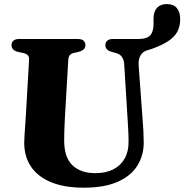

<svg xmlns="http://www.w3.org/2000/svg" viewBox="-20 -888 888 925"><path d="M595.3 -304.8 578.6 -575.7Q577.2 -599.9 567.6 -613.5Q558.1 -627.1 538.4 -632.6L519.6 -637.8Q487.6 -645.9 487.6 -670.8Q487.6 -684 496.7 -692Q505.9 -700 522.4 -700H643.3Q688.5 -700 704.1 -718.2Q719.7 -736.4 719.7 -772.9V-798.7Q719.7 -832.1 736.5 -850.3Q753.2 -868.5 783.9 -868.5Q815.7 -868.5 831.9 -849.2Q848.1 -830 848.1 -795.3Q848.1 -761.3 834.6 -735.7Q821.2 -710.1 790.6 -690Q760.1 -669.8 708.3 -651.4L688.1 -645.3Q667.7 -639.3 656.6 -620.2Q645.6 -601 648.1 -571.2L667.4 -307.2Q669.6 -280.9 670.9 -255.6Q672.2 -230.3 672.4 -203.2Q673 -140.8 642.5 -91.1Q612.1 -41.4 548 -12.6Q483.9 16.2 383.5 16.2Q289.6 16.2 225.6 -10.4Q161.5 -37 128.9 -85.8Q96.3 -134.7 96.7 -201.8Q96.8 -216.2 98.3 -238.7Q99.7 -261.3 101.4 -284.3Q103 -307.4 104 -322.9L120.1 -599.9Q121 -614.3 113.9 -622Q106.8 -629.6 90.1 -632.9L67.9 -637.8Q35.5 -645.1 35.5 -670.8Q35.5 -684 44.7 -692Q53.8 -700 70.8 -700H356.3Q373.3 -700 382.4 -692Q391.5 -684 391.5 -670.8Q391.5 -657.7 383 -650.1Q374.6 -642.4 359.1 -638.2L336.1 -632.9Q322.5 -629.9 316.2 -622.4Q310 -614.9 309 -600.4L292.6 -319.8Q290.6 -287.5 290 -260.3Q289.4 -233.2 289.2 -214Q288.6 -130.6 328.6 -92.2Q368.6 -53.8 439.2 -53.8Q490.1 -53.8 525.9 -72.1Q561.8 -90.5 580.8 -124.6Q599.9 -158.7 599.4 -205.9Q599.1 -240.2 597.7 -262.5Q596.3 -284.9 595.3 -304.8Z"/></svg>

Font: Fraunces
Style: Regular
Weight: 900
Version: Version 1.000;[b76b70a41]